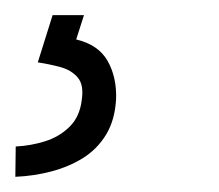

<svg xmlns="http://www.w3.org/2000/svg" viewBox="-52 -20 290 254"><path d="M17.6 0H59.1L48.8 32.2Q78.1 39.1 90.3 60.5Q102.5 82 101.6 110.8Q100.1 138.7 88.4 158Q76.7 177.2 57.9 189Q39.1 200.7 15.9 206.8Q-7.3 212.9 -31.7 213.9L-31.2 173.8Q-11.7 172.9 7.3 167Q26.4 161.1 40 147.7Q53.7 134.3 56.2 111.8Q59.1 92.3 50.8 82.5Q42.5 72.8 28.1 68.8Q13.7 64.9 -2 62.5Z"/></svg>

Font: Roboto Condensed Light
Style: Italic
Weight: 300
Italic angle: -12°
Designer: Christian Robertson
Foundry: Google
Version: Version 3.0; 2020